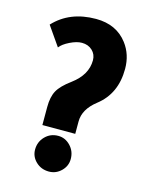

<svg xmlns="http://www.w3.org/2000/svg" viewBox="-103 -711 615 790"><g transform="rotate(15 205.0 -316.5)"><path d="M247 -166H107V-222Q107 -226 107 -234Q107 -240 107 -243Q107 -286 121.5 -312.5Q136 -339 177 -369Q239 -415 239 -477Q239 -502 221.5 -518.5Q204 -535 177 -535Q155 -535 126.5 -521Q98 -507 86 -491L29 -573Q96 -645 208 -645Q295 -645 342 -583Q376 -538 376 -477Q376 -371 301 -313Q247 -271 247 -219ZM104 -61Q104 -94 126.5 -117Q149 -140 182 -140Q212 -140 234 -117Q256 -94 256 -61Q256 -31 234 -9.5Q212 12 182 12Q149 12 126.5 -9.5Q104 -31 104 -61Z"/></g></svg>

Font: Tajawal Black
Style: Regular
Weight: 900
Designer: Boutros Fonts
Foundry: Created by Boutros International 2017
Version: Version 1.700